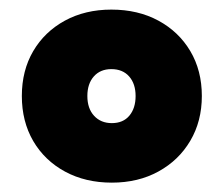

<svg xmlns="http://www.w3.org/2000/svg" viewBox="-20 -691 464 400"><path d="M400.5 -491Q400.5 -438.5 376.5 -397.8Q352.5 -357 310.2 -333.8Q268 -310.5 213 -310.5Q158 -310.5 115.5 -333.5Q73 -356.5 49.2 -397.2Q25.5 -438 25.5 -491Q25.5 -544 49.2 -584.5Q73 -625 115.2 -648Q157.5 -671 212 -671Q267.5 -671 310 -648Q352.5 -625 376.5 -584.5Q400.5 -544 400.5 -491ZM162 -491Q162 -465 176 -449.8Q190 -434.5 213 -434.5Q236.5 -434.5 249.5 -450Q262.5 -465.5 262.5 -491Q262.5 -516.5 249 -531.8Q235.5 -547 212 -547Q189 -547 175.5 -531.8Q162 -516.5 162 -491Z"/></svg>

Font: Overused Grotesk Black
Style: Regular
Weight: 900
Version: Version 0.004